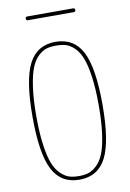

<svg xmlns="http://www.w3.org/2000/svg" viewBox="-98 -960 697 1029"><g transform="rotate(-10 250.0 -445.0)"><path d="M302.2 -713.4Q280.3 -719.7 250 -719.7Q219.7 -719.7 197.8 -713.4Q175.8 -707 152.3 -685.1Q128.9 -663.1 113.8 -625Q98.6 -586.9 89.4 -521.5Q80.1 -456.1 80.1 -365.2Q80.1 -274.4 89.4 -208.5Q98.6 -142.6 113.8 -105Q128.9 -67.4 152.3 -45.4Q175.8 -23.4 197.8 -16.6Q219.7 -9.8 250 -9.8Q280.3 -9.8 302.2 -16.6Q324.2 -23.4 347.7 -45.4Q371.1 -67.4 386.2 -105Q401.4 -142.6 410.6 -208.5Q419.9 -274.4 419.9 -365.2Q419.9 -456.1 410.6 -521.5Q401.4 -586.9 386.2 -625Q371.1 -663.1 347.7 -685.1Q324.2 -707 302.2 -713.4ZM395.5 -77.6Q350.6 9.8 250 9.8Q149.4 9.8 104.5 -77.6Q59.6 -165 59.6 -365.2Q59.6 -565.4 104.5 -652.8Q149.4 -740.2 250 -740.2Q350.6 -740.2 395.5 -652.8Q440.4 -565.4 440.4 -365.2Q440.4 -165 395.5 -77.6ZM125 -879.9Q115.2 -879.9 115.2 -890.1Q115.2 -900.4 125 -900.4H375Q384.8 -900.4 384.8 -890.1Q384.8 -879.9 375 -879.9Z"/></g></svg>

Font: Rounded-X Mgen+ 1mn thin
Style: Regular
Weight: 100
Designer: [Source Han Sans]
Ryoko NISHIZUKA  (kana & ideographs); Paul D. Hunt (Latin, Greek & Cyrillic); Wenlong ZHANG  (bopomofo
Version: Version 1.059.20150602